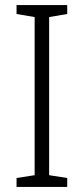

<svg xmlns="http://www.w3.org/2000/svg" viewBox="-20 -734 329 754"><path d="M244 0H45V-35L116 -46V-667L45 -679V-714H244V-679L173 -667V-46L244 -35Z"/></svg>

Font: Noto Sans Sinhala SemiCondensed Light
Style: Regular
Weight: 300
Width: 4
Designer: Jelle Bosma - Monotype Design Team
Foundry: Monotype Imaging Inc.
Version: Version 2.006; ttfautohint (v1.8.4.7-5d5b)